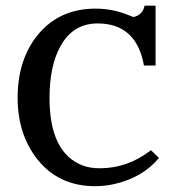

<svg xmlns="http://www.w3.org/2000/svg" viewBox="-20 -638 623 670"><path d="M328.6 -50.8Q425.3 -50.8 506.8 -113.8L534.7 -86.9Q477.5 -17.6 376 4.9Q343.8 11.7 311.5 11.7Q185.1 11.7 110.4 -82Q41.5 -169.4 41.5 -296.9Q41.5 -429.2 111.3 -515.6Q186.5 -607.9 313.5 -607.9Q376 -607.9 434.1 -583Q442.9 -579.1 446.8 -578.6Q478.5 -586.9 484.4 -618.2H522.9V-409.2H482.4Q456.1 -556.2 320.8 -556.2Q233.9 -556.2 190.4 -475.6Q152.8 -407.2 152.8 -295.9Q152.8 -105 268.6 -60.5Q294.4 -50.8 328.6 -50.8Z"/></svg>

Font: Metamorphous
Style: Regular
Weight: 400
Designer: James Grieshaber
Foundry: James Grieshaber
Version: Version 1.001